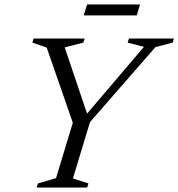

<svg xmlns="http://www.w3.org/2000/svg" viewBox="-20 -845 804 865"><path d="M628.5 -634 555 -653 561 -671.5H763.5L758 -653L680 -632.5L385.5 -295L308.5 -41L378.5 -18.5L372.5 0H145L151 -18.5L232.5 -42.5L308 -292L190.5 -630.5L126 -653L131.5 -671.5H361.5L355.5 -653L271.5 -631.5L379 -313L356 -314ZM357 -775.5 372.5 -825H611L596 -775.5Z"/></svg>

Font: Newsreader 20pt
Style: Italic
Weight: 400
Italic angle: -17°
Version: Version 1.003